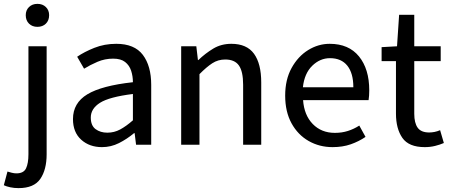

<svg xmlns="http://www.w3.org/2000/svg" viewBox="-62 -738 2296 979"><path d="M32.7 221.2Q9.8 221.2 -9.5 217Q-28.8 212.9 -42.5 206.5L-23.9 136.7Q-14.6 139.6 -2.2 142.8Q10.3 146 21.5 146Q58.6 146 70.8 120.4Q83 94.7 83 48.8V-502H175.8V48.8Q175.8 127 143.6 174.1Q111.3 221.2 32.7 221.2ZM128.9 -601.1Q102.5 -601.1 85.9 -617.4Q69.3 -633.8 69.3 -660.6Q69.3 -686 85.9 -702.1Q102.5 -718.3 128.9 -718.3Q155.3 -718.3 171.9 -702.1Q188.5 -686 188.5 -660.6Q188.5 -633.8 171.9 -617.4Q155.3 -601.1 128.9 -601.1Z M458 12.2Q394 12.2 352.1 -25.6Q310.1 -63.5 310.1 -130.9Q310.1 -212.9 383.3 -257.1Q456.5 -301.3 615.7 -318.8Q615.7 -349.6 606.7 -377.2Q597.7 -404.8 575.9 -421.9Q554.2 -439 515.1 -439Q472.7 -439 435.1 -422.9Q397.5 -406.7 366.7 -387.7L331.5 -448.7Q367.7 -473.6 419.2 -494.1Q470.7 -514.6 530.8 -514.6Q623.5 -514.6 666.3 -458.3Q709 -401.9 709 -305.2V0H631.8L624.5 -59.1H621.6Q585.9 -29.3 544.9 -8.5Q503.9 12.2 458 12.2ZM485.4 -61.5Q520.5 -61.5 550.8 -77.9Q581.1 -94.2 615.7 -124.5V-258.8Q495.1 -243.7 448 -213.9Q400.9 -184.1 400.9 -138.7Q400.9 -97.7 425.3 -79.6Q449.7 -61.5 485.4 -61.5Z M861.8 0V-502H939L947.3 -431.6H949.2Q984.9 -465.8 1025.4 -490.2Q1065.9 -514.6 1117.7 -514.6Q1196.3 -514.6 1233.2 -463.9Q1270 -413.1 1270 -317.4V0H1177.7V-305.7Q1177.7 -373.5 1156.2 -404.1Q1134.8 -434.6 1086.4 -434.6Q1049.8 -434.6 1020.5 -415.5Q991.2 -396.5 955.1 -359.9V0Z M1633.8 12.2Q1566.9 12.2 1512 -19Q1457 -50.3 1424.6 -109.1Q1392.1 -168 1392.1 -250.5Q1392.1 -332 1424.8 -391.4Q1457.5 -450.7 1509.3 -482.7Q1561 -514.6 1619.1 -514.6Q1716.3 -514.6 1768.6 -450.2Q1820.8 -385.7 1820.8 -277.8Q1820.8 -249 1817.4 -227.5H1483.4Q1488.8 -150.9 1532.7 -105.7Q1576.7 -60.5 1645.5 -60.5Q1681.2 -60.5 1711.9 -70.3Q1742.7 -80.1 1770 -97.7L1801.8 -40Q1767.6 -16.6 1726.3 -2.2Q1685.1 12.2 1633.8 12.2ZM1482.4 -293H1739.7Q1739.7 -364.7 1709 -403.1Q1678.2 -441.4 1620.6 -441.4Q1569.8 -441.4 1530 -402.6Q1490.2 -363.8 1482.4 -293Z M2104 12.2Q2022.5 12.2 1989.7 -34.9Q1957 -82 1957 -158.7V-426.3H1883.8V-497.6L1962.4 -502L1973.1 -662.6H2050.3V-502H2185.1V-426.3H2050.3V-157.7Q2050.3 -111.3 2067.6 -86.9Q2085 -62.5 2126.5 -62.5Q2139.2 -62.5 2153.3 -65.2Q2167.5 -67.9 2182.1 -74.2L2201.2 -8.8Q2181.2 0 2156.2 6.1Q2131.3 12.2 2104 12.2Z"/></svg>

Font: Akatab Medium
Style: Regular
Weight: 500
Designer: SIL Global
Foundry: SIL Global
Version: Version 4.100